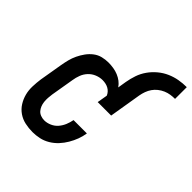

<svg xmlns="http://www.w3.org/2000/svg" viewBox="-203 -875 1018 1018"><g transform="rotate(45 306.5 -365.5)"><path d="M203 8Q174 8 146.5 2Q119 -4 96.5 -19.5Q74 -35 59.5 -58Q45 -81 38 -107.5Q31 -134 32 -163.5Q33 -193 37 -221L59 -351Q63 -374 68.5 -395.5Q74 -417 84 -438Q94 -459 108 -478.5Q122 -498 141 -512.5Q160 -527 182.5 -532.5Q205 -538 227 -538Q246 -538 265 -535Q284 -532 301 -525Q318 -518 332.5 -507Q347 -496 357 -481L365 -530Q370 -559 379.5 -587Q389 -615 406.5 -640Q424 -665 448 -685Q472 -705 499.5 -717Q527 -729 555.5 -734Q584 -739 613 -739V-651Q596 -651 579.5 -648.5Q563 -646 546.5 -639Q530 -632 515.5 -620.5Q501 -609 491 -594.5Q481 -580 475 -563.5Q469 -547 466 -530L436 -349H335L345 -407Q341 -417 333.5 -425.5Q326 -434 316 -439.5Q306 -445 294.5 -447.5Q283 -450 271 -450Q250 -450 229 -441.5Q208 -433 192.5 -416.5Q177 -400 169 -379Q161 -358 158 -337L136 -207Q134 -193 133 -178.5Q132 -164 133.5 -149.5Q135 -135 140 -122.5Q145 -110 153.5 -100Q162 -90 175.5 -85Q189 -80 203 -80Q223 -80 243.5 -89Q264 -98 278 -114.5Q292 -131 300 -150.5Q308 -170 312 -191H412Q408 -165 399 -141Q390 -117 376.5 -94Q363 -71 344.5 -51Q326 -31 302.5 -17Q279 -3 253.5 2.5Q228 8 203 8Z"/></g></svg>

Font: Iosevka Slab Semibold Oblique
Style: Regular
Weight: 600
Italic angle: -9°
Monospace: yes
Designer: Belleve Invis
Foundry: Belleve Invis
Version: Version 11.1.1; ttfautohint (v1.8.3)